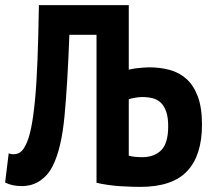

<svg xmlns="http://www.w3.org/2000/svg" viewBox="-32 -720 827 750"><path d="M345 -584H239Q232 -394 220 -266.5Q208 -139 174 -72Q162 -48 146.5 -32.5Q131 -17 115.5 -8.5Q100 0 84 3.5Q68 7 55 7Q34 7 18 3.5Q2 0 -12 -7L2 -121Q20 -114 38 -120.5Q56 -127 68 -153Q80 -175 89 -217.5Q98 -260 104.5 -327Q111 -394 114.5 -486Q118 -578 120 -700H471V-448Q477 -449 486.5 -451Q496 -453 507 -454Q518 -455 530 -456Q542 -457 551 -457Q593 -457 630.5 -447Q668 -437 696 -412Q724 -387 740.5 -343.5Q757 -300 757 -233Q757 -113 699 -51.5Q641 10 516 10Q505 10 484.5 9.5Q464 9 440 7.5Q416 6 391 2.5Q366 -1 345 -6ZM471 -112Q480 -109 494.5 -107.5Q509 -106 523 -106Q570 -106 597.5 -133Q625 -160 625 -227Q625 -262 617 -284.5Q609 -307 595.5 -319.5Q582 -332 563.5 -336.5Q545 -341 523 -341Q512 -341 494.5 -338Q477 -335 471 -332Z"/></svg>

Font: PT Sans Narrow
Style: Bold
Weight: 700
Width: 3
Designer: A.Korolkova, O.Umpeleva, V.Yefimov
Foundry: ParaType Ltd
Version: Version 2.003W OFL